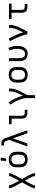

<svg xmlns="http://www.w3.org/2000/svg" viewBox="2195 -2990 1010 5440"><g transform="rotate(-90 2700.0 -270.0)"><path d="M88 215V197Q88 180 93.5 164.5Q99 149 105 134Q111 119 117.5 104Q124 89 131.5 74.5Q139 60 146.5 45.5Q154 31 161 16L254 -153L161 -321Q154 -336 146.5 -350.5Q139 -365 131.5 -379.5Q124 -394 117.5 -409Q111 -424 105 -439Q99 -454 93.5 -469.5Q88 -485 88 -502V-520H171V-502Q171 -489 175 -477Q179 -465 184 -454Q189 -443 194.5 -431.5Q200 -420 205.5 -409Q211 -398 217 -387Q223 -376 229 -365Q230 -363 231.5 -361Q233 -359 234 -357L300 -236L366 -357Q367 -359 368.5 -361Q370 -363 371 -365Q377 -376 383 -387Q389 -398 394.5 -409Q400 -420 405.5 -431.5Q411 -443 416 -454Q421 -465 425 -477Q429 -489 429 -502V-520H512V-502Q512 -485 506.5 -469.5Q501 -454 495 -439Q489 -424 482.5 -409Q476 -394 468.5 -379.5Q461 -365 453.5 -350.5Q446 -336 439 -321L346 -152L439 16Q446 31 453.5 45.5Q461 60 468.5 74.5Q476 89 482.5 104Q489 119 495 134Q501 149 506.5 164.5Q512 180 512 197V215H429V197Q429 184 425 172Q421 160 416 149Q411 138 405.5 126.5Q400 115 394.5 104Q389 93 383 82Q377 71 371 60Q370 58 368.5 56Q367 54 366 52L300 -69L234 52Q233 54 231.5 56Q230 58 229 60Q223 71 217 82Q211 93 205.5 104Q200 115 194.5 126.5Q189 138 184 149Q179 160 175 172Q171 184 171 197V215Z M900 8Q871 8 841.5 3Q812 -2 786 -15Q760 -28 738.5 -49Q717 -70 703.5 -96Q690 -122 685 -151.5Q680 -181 680 -210V-310Q680 -339 685 -368.5Q690 -398 703.5 -424Q717 -450 738.5 -471Q760 -492 786 -505Q812 -518 841.5 -523Q871 -528 900 -528Q929 -528 958.5 -523Q988 -518 1014 -505Q1040 -492 1061.5 -471Q1083 -450 1096.5 -424Q1110 -398 1115 -368.5Q1120 -339 1120 -310V-210Q1120 -181 1115 -151.5Q1110 -122 1096.5 -96Q1083 -70 1061.5 -49Q1040 -28 1014 -15Q988 -2 958.5 3Q929 8 900 8ZM900 -66Q919 -66 937.5 -69.5Q956 -73 973 -82Q990 -91 1002.5 -105Q1015 -119 1023 -136.5Q1031 -154 1034 -172.5Q1037 -191 1037 -210V-310Q1037 -329 1034 -347.5Q1031 -366 1023 -383.5Q1015 -401 1002.5 -415Q990 -429 973 -438Q956 -447 937.5 -451Q919 -455 900 -455Q881 -455 862.5 -451Q844 -447 827 -438Q810 -429 797.5 -415Q785 -401 777 -383.5Q769 -366 766 -347.5Q763 -329 763 -310V-210Q763 -191 766 -172.5Q769 -154 777 -136.5Q785 -119 797.5 -105Q810 -91 827 -82Q844 -73 862.5 -69.5Q881 -66 900 -66ZM859 -600 871 -755H956L928 -600Z M1270 0 1457 -517 1429 -594V-595Q1424 -609 1418 -622Q1412 -635 1401.5 -645Q1391 -655 1377 -658.5Q1363 -662 1348 -662H1299V-735H1348Q1366 -735 1384 -733.5Q1402 -732 1419 -726Q1436 -720 1450.5 -709Q1465 -698 1476 -683.5Q1487 -669 1494 -652.5Q1501 -636 1507 -619L1730 0H1643L1500 -411L1357 0Z M2213 0Q2193 0 2172 -3.5Q2151 -7 2132.5 -16Q2114 -25 2099 -40Q2084 -55 2075 -74Q2066 -93 2062.5 -113.5Q2059 -134 2059 -155V-447H1899V-520H2141V-155Q2141 -139 2145 -124Q2149 -109 2158.5 -97Q2168 -85 2183 -79.5Q2198 -74 2213 -74H2311V0Z M2642 215V0Q2642 -44 2633 -87Q2624 -130 2611 -172Q2598 -214 2581 -254.5Q2564 -295 2544.5 -334.5Q2525 -374 2502.5 -411.5Q2480 -449 2454 -485L2521 -528Q2554 -483 2582 -434.5Q2610 -386 2634 -335.5Q2658 -285 2677.5 -232Q2697 -179 2709 -125Q2723 -152 2736.5 -179.5Q2750 -207 2762.5 -235Q2775 -263 2786 -291Q2797 -319 2806.5 -348.5Q2816 -378 2822.5 -407.5Q2829 -437 2829 -468V-520H2912V-468Q2912 -436 2905 -405Q2898 -374 2888 -343.5Q2878 -313 2866.5 -283.5Q2855 -254 2841.5 -225.5Q2828 -197 2814 -168.5Q2800 -140 2785.5 -111.5Q2771 -83 2755.5 -55.5Q2740 -28 2724 0V215Z M3300 8Q3271 8 3241.5 3Q3212 -2 3186 -15Q3160 -28 3138.5 -49Q3117 -70 3103.5 -96Q3090 -122 3085 -151.5Q3080 -181 3080 -210V-310Q3080 -339 3085 -368.5Q3090 -398 3103.5 -424Q3117 -450 3138.5 -471Q3160 -492 3186 -505Q3212 -518 3241.5 -523Q3271 -528 3300 -528Q3329 -528 3358.5 -523Q3388 -518 3414 -505Q3440 -492 3461.5 -471Q3483 -450 3496.5 -424Q3510 -398 3515 -368.5Q3520 -339 3520 -310V-210Q3520 -181 3515 -151.5Q3510 -122 3496.5 -96Q3483 -70 3461.5 -49Q3440 -28 3414 -15Q3388 -2 3358.5 3Q3329 8 3300 8ZM3300 -66Q3319 -66 3337.5 -69.5Q3356 -73 3373 -82Q3390 -91 3402.5 -105Q3415 -119 3423 -136.5Q3431 -154 3434 -172.5Q3437 -191 3437 -210V-310Q3437 -329 3434 -347.5Q3431 -366 3423 -383.5Q3415 -401 3402.5 -415Q3390 -429 3373 -438Q3356 -447 3337.5 -451Q3319 -455 3300 -455Q3281 -455 3262.5 -451Q3244 -447 3227 -438Q3210 -429 3197.5 -415Q3185 -401 3177 -383.5Q3169 -366 3166 -347.5Q3163 -329 3163 -310V-210Q3163 -191 3166 -172.5Q3169 -154 3177 -136.5Q3185 -119 3197.5 -105Q3210 -91 3227 -82Q3244 -73 3262.5 -69.5Q3281 -66 3300 -66Z M3896 8Q3867 8 3839 2Q3811 -4 3786 -17.5Q3761 -31 3741.5 -52Q3722 -73 3709.5 -99Q3697 -125 3692.5 -153Q3688 -181 3688 -210V-520H3771V-210Q3771 -192 3773.5 -174Q3776 -156 3782.5 -139.5Q3789 -123 3800.5 -108.5Q3812 -94 3827 -84Q3842 -74 3859.5 -69.5Q3877 -65 3896 -65Q3920 -65 3943 -74Q3966 -83 3982.5 -101.5Q3999 -120 4009.5 -142Q4020 -164 4026 -188Q4032 -212 4034.5 -236Q4037 -260 4037 -285Q4037 -341 4024 -397Q4011 -453 3988 -505L4063 -535Q4090 -476 4105 -412.5Q4120 -349 4120 -284Q4120 -249 4115 -214.5Q4110 -180 4099.5 -147.5Q4089 -115 4070.5 -85Q4052 -55 4025.5 -33Q3999 -11 3965 -1.5Q3931 8 3896 8Z M4445 0Q4445 -27 4438.5 -52.5Q4432 -78 4424.5 -103.5Q4417 -129 4408 -154Q4399 -179 4389.5 -203.5Q4380 -228 4369.5 -252.5Q4359 -277 4348 -301.5Q4337 -326 4326 -349.5Q4315 -373 4303 -397Q4291 -421 4278 -444Q4265 -467 4251 -489L4321 -528Q4350 -481 4375.5 -431.5Q4401 -382 4424 -331Q4447 -280 4467.5 -228.5Q4488 -177 4504 -124Q4519 -151 4532.5 -178.5Q4546 -206 4559 -234Q4572 -262 4584 -290.5Q4596 -319 4605.5 -348Q4615 -377 4622 -407Q4629 -437 4629 -468V-520H4712V-468Q4712 -436 4705 -405Q4698 -374 4688.5 -344Q4679 -314 4667.5 -284.5Q4656 -255 4643 -226Q4630 -197 4616 -168.5Q4602 -140 4587.5 -111.5Q4573 -83 4558 -55.5Q4543 -28 4528 0Z M5213 0Q5193 0 5172 -3.5Q5151 -7 5132.5 -16Q5114 -25 5099 -40Q5084 -55 5075 -74Q5066 -93 5062.5 -113.5Q5059 -134 5059 -155V-447H4882V-520H5318V-447H5141V-155Q5141 -139 5145 -124Q5149 -109 5158.5 -97Q5168 -85 5183 -79.5Q5198 -74 5213 -74H5311V0Z"/></g></svg>

Font: Nova Nerd Font
Style: Regular
Weight: 400
Designer: Belleve Invis
Foundry: Belleve Invis
Version: Version 24.1.4; ttfautohint (v1.8.4);Nerd Fonts 3.1.1